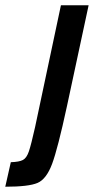

<svg xmlns="http://www.w3.org/2000/svg" viewBox="-73 -708 356 728"><path d="M60 -226 158 -688H263L181 -306Q146 -144 124.5 -86.5Q103 -29 69.5 -14.5Q36 0 -53 0L-32 -93Q0 -94 14 -101.5Q28 -109 36.5 -134Q45 -159 60 -226Z"/></svg>

Font: Saira Ultra Condensed
Style: Bold Italic
Weight: 700
Width: 1
Italic angle: -12°
Designer: Hector Gatti with collaboration of the Omnibus-Type team
Foundry: Omnibus-Type
Version: Version 1.001; ttfautohint (v1.8)